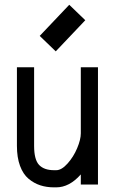

<svg xmlns="http://www.w3.org/2000/svg" viewBox="-20 -787 490 819"><path d="M217.8 -567.9 149.4 -633.8 275.4 -766.6 343.8 -700.7ZM324.7 -500H397.9V0H324.7V-43Q275.9 12.2 219.7 12.2H210.9Q178.7 12.2 151.6 3.4Q124.5 -5.4 101.6 -24.7Q78.6 -43.9 65.4 -79.6Q52.2 -115.2 52.2 -164.6V-500H125.5V-164.6Q125.5 -106 146.7 -83.5Q168 -61 210.9 -61H219.7Q242.7 -61 268.1 -89.4Q293.5 -117.7 309.1 -154.8Q324.7 -191.9 324.7 -218.3Z"/></svg>

Font: Anka/Coder Narrow
Style: Regular
Weight: 400
Width: 3
Monospace: yes
Version: Version 001.100